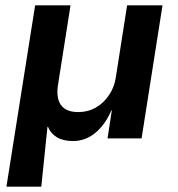

<svg xmlns="http://www.w3.org/2000/svg" viewBox="-20 -516 662 716"><path d="M4 180 111 -496H243L197 -204Q191 -171 197 -147Q203 -123 221.5 -110.5Q240 -98 272 -98Q308 -98 337.5 -115Q367 -132 387 -162Q407 -192 412 -228L454 -496H586L508 0H381L397 -104H395Q373 -52 336 -21Q299 10 252 10Q216 10 192.5 -4Q169 -18 159 -43H157L134 180Z"/></svg>

Font: Nunito Sans 9pt
Style: Bold Italic
Weight: 700
Italic angle: -9°
Version: Version 3.101;gftools[0.9.27]